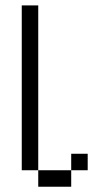

<svg xmlns="http://www.w3.org/2000/svg" viewBox="-20 -708 415 728"><path d="M62.5 -687.5H125V-625H62.5ZM62.5 -625H125V-562.5H62.5ZM62.5 -562.5H125V-500H62.5ZM62.5 -500H125V-437.5H62.5ZM62.5 -437.5H125V-375H62.5ZM62.5 -375H125V-312.5H62.5ZM62.5 -312.5H125V-250H62.5ZM62.5 -250H125V-187.5H62.5ZM62.5 -187.5H125V-125H62.5ZM187.5 -62.5H250V0H187.5ZM62.5 -125H125V-62.5H62.5ZM125 -62.5H187.5V0H125ZM250 -125H312.5V-62.5H250Z"/></svg>

Font: ChillBitmapSE 16px
Style: Regular
Weight: 400
Designer: Designed by Warren2060
Foundry: ChillType
Version: Version 1.000